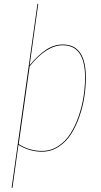

<svg xmlns="http://www.w3.org/2000/svg" viewBox="-20 -750 504 961"><path d="M294.4 -527.3Q409.7 -527.3 409.7 -362.3Q409.7 -314.9 402.1 -265.1Q394.5 -215.3 377.2 -165.8Q359.9 -116.2 335 -77.6Q310.1 -39.1 272.5 -14.9Q234.9 9.3 189.9 9.3Q127 9.3 72.3 -24.9L42.5 189.5L38.1 190.4L167.5 -730.5H171.4L128.4 -423.3Q169.4 -473.1 209.5 -500.2Q249.5 -527.3 294.4 -527.3ZM189.9 5.4Q234.4 5.4 271.2 -18.6Q308.1 -42.5 332.5 -81.1Q356.9 -119.6 373.8 -168.7Q390.6 -217.8 398.2 -266.8Q405.8 -315.9 405.8 -362.3Q405.8 -523.4 293.9 -523.4Q212.9 -523.4 128.4 -418L73.7 -28.8Q126.5 5.4 189.9 5.4Z"/></svg>

Font: Fira Sans Compressed Four
Style: Italic
Weight: 100
Width: 3
Italic angle: -8°
Designer: Carrois Corporate & Edenspiekermann AG
Foundry: Carrois Corporate GbR & Edenspiekermann AG
Version: Version 4.203;PS 004.203;hotconv 1.0.88;makeotf.lib2.5.64775